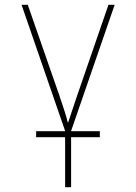

<svg xmlns="http://www.w3.org/2000/svg" viewBox="-20 -548 570 802"><path d="M131 25V0H252V-1L70 -528H96L228 -149Q241 -110 249.5 -84Q258 -58 263 -37H265Q272 -58 280.5 -84Q289 -110 302 -148L433 -528H459L277 -1V0H397V25H277V234H252V25Z"/></svg>

Font: Noto Sans Mono Condensed Thin
Style: Regular
Weight: 100
Width: 3
Designer: Monotype Design Team
Foundry: Monotype Imaging Inc.
Version: Version 2.014; ttfautohint (v1.8.4.7-5d5b)